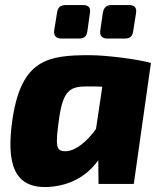

<svg xmlns="http://www.w3.org/2000/svg" viewBox="-20 -730 643 762"><path d="M224 -577H293C315 -577 324 -586 327 -608L337 -679C340 -700 332 -710 308 -710H243C219 -710 209 -701 206 -677L195 -609C193 -588 202 -577 224 -577ZM407 -577H475C497 -577 506 -586 509 -609L520 -679C523 -700 514 -710 491 -710H424C402 -710 392 -701 388 -678L378 -609C375 -588 385 -577 407 -577ZM335 -511C170 -511 66 -494 30 -260C3 -79 36 19 172 12C258 7 325 -31 370 -94L371 0H511L579 -480C532 -494 406 -511 335 -511ZM243 -130C201 -128 199 -149 215 -263C231 -374 261 -387 326 -387C346 -387 366 -387 386 -386L361 -218C325 -168 281 -132 243 -130Z"/></svg>

Font: Exo 2 Extra Bold
Style: Italic
Weight: 800
Italic angle: -8°
Designer: Natanael Gama
Version: Version 1.001;PS 001.001;hotconv 1.0.88;makeotf.lib2.5.64775